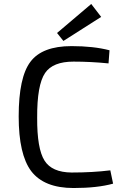

<svg xmlns="http://www.w3.org/2000/svg" viewBox="-20 -934 606 966"><path d="M299 -728 267 -768 439 -914 489 -849ZM549 -10Q470 12 350 12Q202 12 137 -73Q74 -157 74 -348Q74 -545 133 -623Q192 -702 340 -702Q451 -702 531 -681L526 -615Q436 -624 350 -624Q246 -624 207 -567Q166 -507 167 -342Q166 -186 204 -126Q241 -67 340 -66Q447 -66 535 -77Z"/></svg>

Font: Taylor Sans
Style: Regular
Weight: 400
Italic angle: -8°
Designer: Natanael Gama
Version: Version 1.001 September 8, 2015